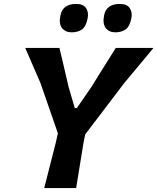

<svg xmlns="http://www.w3.org/2000/svg" viewBox="-20 -957 801 977"><path d="M205 0Q220 -59 233.8 -113Q247.5 -167 264.5 -233.5L274.5 -279L185.5 -535.5Q167 -578.5 149 -619.5Q131 -660.5 108.5 -713H282.5Q293 -670 300.2 -638.5Q307.5 -607 314.2 -578.5Q321 -550 328.5 -516.5L360.5 -407H371L444 -513Q466 -548.5 484.5 -578Q503 -607.5 522.8 -639Q542.5 -670.5 569 -713H761Q722 -666 685.2 -621.8Q648.5 -577.5 613.5 -536L413.5 -273L405.5 -233.5Q394.5 -165 385.5 -111.2Q376.5 -57.5 367.5 0ZM567 -792.5Q534.5 -792.5 517.8 -814.8Q501 -837 510 -880.5Q522.5 -937 589.5 -937Q626 -937 640.2 -915.8Q654.5 -894.5 648.5 -864.5Q640 -821.5 618.8 -807Q597.5 -792.5 567 -792.5ZM345 -792.5Q312.5 -792.5 295.2 -814.8Q278 -837 288 -880.5Q300 -937 367.5 -937Q403.5 -937 417.8 -915.8Q432 -894.5 426 -864.5Q418 -821.5 396.8 -807Q375.5 -792.5 345 -792.5Z"/></svg>

Font: Commissioner Loud SemiBold
Style: Italic
Weight: 600
Italic angle: -12°
Designer: Kostas Bartsokas
Foundry: Kostas Bartsokas
Version: Version 1.000; ttfautohint (v1.8.3)